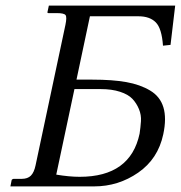

<svg xmlns="http://www.w3.org/2000/svg" viewBox="-20 -665 645 685"><path d="M245.6 -347.2 180.7 -42Q227.1 -34.2 264.2 -34.2Q445.3 -34.2 478 -188Q481.4 -210.4 482.9 -232.7Q484.4 -254.9 475.8 -275.6Q467.3 -296.4 452.4 -312.3Q437.5 -328.1 408.2 -337.6Q378.9 -347.2 338.9 -347.2ZM213.4 -576.2Q219.2 -604 213.9 -611.1Q208.5 -618.2 183.6 -618.2H153.3Q148.4 -618.2 149.4 -622.1L154.3 -645H605L588.4 -504.9L561.5 -502Q557.1 -564 535.6 -585.4Q514.2 -606.9 474.1 -606.9H300.8L252.9 -380.9H310.1Q381.3 -380.9 430.7 -372.1Q480 -363.3 515.6 -342Q551.3 -320.8 563 -282Q574.7 -243.2 562.5 -186Q543.9 -98.1 473.1 -49.1Q402.3 0 315.9 0H17.1L21.5 -22Q22 -25.4 27.8 -26.9H57.6Q78.6 -26.9 90.1 -38.3Q101.6 -49.8 106.9 -75.2Z"/></svg>

Font: Linux Biolinum
Style: Italic
Weight: 400
Italic angle: -12°
Designer: Philipp H. Poll
Foundry: Philipp H. Poll
Version: Version 1.1.3 ; ttfautohint (v0.9)